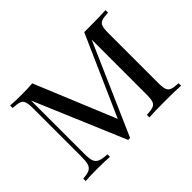

<svg xmlns="http://www.w3.org/2000/svg" viewBox="-120 -847 1092 1092"><g transform="rotate(-45 425.5 -301.5)"><path d="M728 -502V-106Q728 -68 734 -51Q740 -34 756.5 -28Q773 -22 809 -20V0Q763 -3 682 -3Q596 -3 554 0V-20Q590 -22 606.5 -28Q623 -34 629 -51Q635 -68 635 -106V-545L394 5H378L146 -544V-116Q146 -77 152.5 -58Q159 -39 178 -30.5Q197 -22 237 -20V0Q201 -3 135 -3Q75 -3 42 0V-20Q77 -22 94 -30.5Q111 -39 117 -58.5Q123 -78 123 -116V-502Q123 -540 117 -557Q111 -574 94.5 -580Q78 -586 42 -588V-608Q75 -605 135 -605Q183 -605 220 -608L421 -121L635 -605H682Q763 -605 809 -608V-588Q773 -586 756.5 -580Q740 -574 734 -557Q728 -540 728 -502Z"/></g></svg>

Font: Playfair Display SC
Style: Regular
Weight: 400
Designer: Claus Eggers Sørensen
Foundry: Claus Eggers Sørensen
Version: Version 1.200; ttfautohint (v1.6)